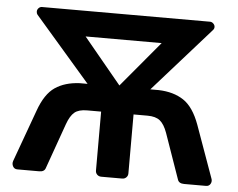

<svg xmlns="http://www.w3.org/2000/svg" viewBox="-50 -760 1016 820"><g transform="rotate(5 457.5 -350.0)"><path d="M53 0Q40 0 34 -11Q28 -22 32 -34L113 -257Q139 -330 181 -358.5Q223 -387 286 -390H320L81 -666Q77 -671 77 -679Q77 -687 83 -693.5Q89 -700 98 -700H818Q826 -700 832.5 -693.5Q839 -687 839 -679Q839 -671 833 -665L589 -390H625Q689 -388 732 -359.5Q775 -331 802 -257L882 -34Q887 -22 881 -11Q875 0 862 0H768Q745 0 740 -17L672 -211Q659 -247 640.5 -262Q622 -277 587 -277H527V-24Q527 -14 520 -7Q513 0 503 0H413Q402 0 395 -7Q388 -14 388 -24V-277H328Q292 -277 274 -262Q256 -247 243 -211L174 -17Q169 0 147 0ZM456 -395 620 -591H294Z"/></g></svg>

Font: Rubik Medium
Style: Regular
Weight: 500
Designer: Hubert and Fischer
Foundry: Hubert and Fischer
Version: Version 2.300; ttfautohint (v1.8.4.7-5d5b);gftools[0.9.30]